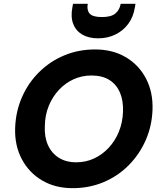

<svg xmlns="http://www.w3.org/2000/svg" viewBox="-20 -970 840 1002"><path d="M359 12Q268 12 199.5 -28.5Q131 -69 93.5 -140Q56 -211 59 -302Q62 -388 94.5 -462.5Q127 -537 184 -593.5Q241 -650 315.5 -681Q390 -712 476 -712Q568 -712 636.5 -671.5Q705 -631 742 -560Q779 -489 776 -398Q773 -312 740 -237.5Q707 -163 650.5 -106.5Q594 -50 519.5 -19Q445 12 359 12ZM378 -123Q428 -123 471 -143Q514 -163 547.5 -199Q581 -235 600.5 -283Q620 -331 622 -387Q624 -445 606 -487Q588 -529 551 -552.5Q514 -576 457 -576Q408 -576 364.5 -556.5Q321 -537 287.5 -501Q254 -465 234.5 -417.5Q215 -370 214 -313Q211 -256 230 -213.5Q249 -171 286.5 -147Q324 -123 378 -123ZM492 -770Q443 -770 409.5 -789.5Q376 -809 362 -845.5Q348 -882 358 -933L361 -950H438Q432 -918 447.5 -899.5Q463 -881 512 -881Q560 -881 582 -899.5Q604 -918 610 -950H687L684 -932Q676 -881 649 -845Q622 -809 581.5 -789.5Q541 -770 492 -770Z"/></svg>

Font: DM Sans 17pt Black
Style: Italic
Weight: 900
Italic angle: -10°
Version: Version 4.004;gftools[0.9.30]